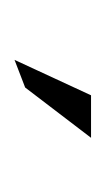

<svg xmlns="http://www.w3.org/2000/svg" viewBox="41 -834 148 271"><g transform="rotate(90 115.5 -698.0)"><path d="M64 -644 103 -659 174 -752H114Z"/></g></svg>

Font: Charger Sport
Style: HLExt
Weight: 100
Designer: Jasper
Foundry: Cannot Into Space Fonts
Version: Version 1.1